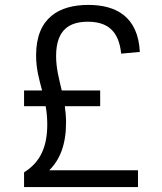

<svg xmlns="http://www.w3.org/2000/svg" viewBox="-20 -762 660 782"><path d="M388 -329.5V-393.5H231.5C220.5 -440.5 208.5 -483.5 208.5 -534C208.5 -646 268.5 -673.5 337.5 -673.5C417.5 -673.5 464 -636.5 473.5 -543.5L549.5 -550.5C542.5 -693.5 453.5 -742 340 -742C221 -742 127 -690 127 -536.5C127 -481 139.5 -438.5 151.5 -393.5H78V-329.5H166C170 -307 172.5 -283 172.5 -255.5C172.5 -168.5 147.5 -103.5 78 -60V0H542V-68.5H180.5C224.5 -111.5 249 -174.5 249 -262C249 -286.5 247 -308.5 244 -329.5Z"/></svg>

Font: Monaspace Krypton Light
Style: Regular
Weight: 300
Designer: Riley Cran & the Lettermatic Team
Foundry: Lettermatic
Version: Version 1.101 (Monaspace Krypton)